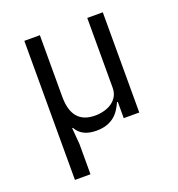

<svg xmlns="http://www.w3.org/2000/svg" viewBox="-130 -623 860 929"><g transform="rotate(-20 300.0 -158.0)"><path d="M98 200V-516H178V-199Q178 -59 297 -59Q321 -59 343.5 -65Q366 -71 383.5 -83Q401 -95 411.5 -113.5Q422 -132 422 -158V-516H502V0H422V-84H418Q409 -64 397.5 -46.5Q386 -29 369.5 -16Q353 -3 330.5 4.5Q308 12 278 12Q203 12 175 -40H171L178 44V200Z"/></g></svg>

Font: PlemolJP35 Console
Style: Regular
Weight: 400
Version: v2.0.3; ttfautohint (v1.8.4.7-5d5b-dirty) -l 6 -r 45 -G 200 